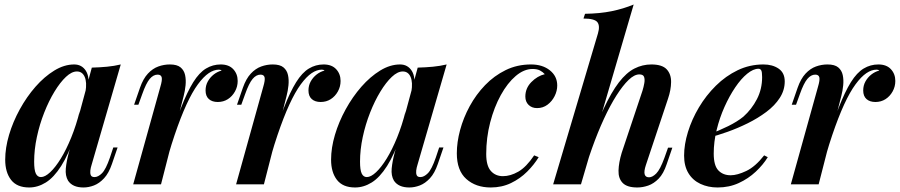

<svg xmlns="http://www.w3.org/2000/svg" viewBox="-20 -815 3979 849"><path d="M161 -32Q179 -32 202 -53.5Q225 -75 249 -114Q273 -153 295 -207Q317 -261 333 -325L312 -217Q283 -132 250.5 -81Q218 -30 182.5 -8Q147 14 109 14Q55 14 29 -19.5Q3 -53 3 -109Q3 -161 20 -218.5Q37 -276 67.5 -331.5Q98 -387 137 -431.5Q176 -476 220 -503Q264 -530 308 -530Q342 -530 360 -501.5Q378 -473 369 -415L358 -409Q365 -451 354.5 -475Q344 -499 320 -499Q297 -499 271.5 -475Q246 -451 221 -410Q196 -369 175.5 -317Q155 -265 143 -209Q131 -153 131 -100Q131 -63 138.5 -47.5Q146 -32 161 -32ZM386 -516Q422 -517 453.5 -520Q485 -523 514 -530L385 -86Q381 -74 379.5 -61.5Q378 -49 381.5 -40.5Q385 -32 398 -32Q414 -32 431 -49Q448 -66 466 -118L481 -163H500L475 -90Q461 -49 440 -26.5Q419 -4 395.5 5Q372 14 349 14Q301 14 281 -16Q268 -38 271 -70Q274 -102 284 -139Z M692 0H569L689 -431Q698 -461 695 -473Q692 -485 677 -485Q658 -485 642 -466Q626 -447 609 -399L592 -352H573L599 -427Q613 -467 634 -489.5Q655 -512 680 -521Q705 -530 731 -530Q763 -530 778.5 -517Q794 -504 798.5 -483Q803 -462 800.5 -437.5Q798 -413 792 -390ZM948 -507Q926 -507 903 -491.5Q880 -476 855 -442Q830 -408 804.5 -352.5Q779 -297 752 -217.5Q725 -138 698 -30L722 -163Q753 -268 780.5 -338.5Q808 -409 834.5 -451.5Q861 -494 891 -512Q921 -530 956 -530Q992 -530 1011.5 -509Q1031 -488 1031 -457Q1031 -432 1019 -410.5Q1007 -389 987.5 -376.5Q968 -364 943 -364Q918 -364 903.5 -377Q889 -390 889 -415Q889 -437 899 -455Q909 -473 925 -485.5Q941 -498 960 -503Q958 -505 955 -506Q952 -507 948 -507Z M1147 0H1024L1144 -431Q1153 -461 1150 -473Q1147 -485 1132 -485Q1113 -485 1097 -466Q1081 -447 1064 -399L1047 -352H1028L1054 -427Q1068 -467 1089 -489.5Q1110 -512 1135 -521Q1160 -530 1186 -530Q1218 -530 1233.5 -517Q1249 -504 1253.5 -483Q1258 -462 1255.5 -437.5Q1253 -413 1247 -390ZM1403 -507Q1381 -507 1358 -491.5Q1335 -476 1310 -442Q1285 -408 1259.5 -352.5Q1234 -297 1207 -217.5Q1180 -138 1153 -30L1177 -163Q1208 -268 1235.5 -338.5Q1263 -409 1289.5 -451.5Q1316 -494 1346 -512Q1376 -530 1411 -530Q1447 -530 1466.5 -509Q1486 -488 1486 -457Q1486 -432 1474 -410.5Q1462 -389 1442.5 -376.5Q1423 -364 1398 -364Q1373 -364 1358.5 -377Q1344 -390 1344 -415Q1344 -437 1354 -455Q1364 -473 1380 -485.5Q1396 -498 1415 -503Q1413 -505 1410 -506Q1407 -507 1403 -507Z M1602 -32Q1620 -32 1643 -53.5Q1666 -75 1690 -114Q1714 -153 1736 -207Q1758 -261 1774 -325L1753 -217Q1724 -132 1691.5 -81Q1659 -30 1623.5 -8Q1588 14 1550 14Q1496 14 1470 -19.5Q1444 -53 1444 -109Q1444 -161 1461 -218.5Q1478 -276 1508.5 -331.5Q1539 -387 1578 -431.5Q1617 -476 1661 -503Q1705 -530 1749 -530Q1783 -530 1801 -501.5Q1819 -473 1810 -415L1799 -409Q1806 -451 1795.5 -475Q1785 -499 1761 -499Q1738 -499 1712.5 -475Q1687 -451 1662 -410Q1637 -369 1616.5 -317Q1596 -265 1584 -209Q1572 -153 1572 -100Q1572 -63 1579.5 -47.5Q1587 -32 1602 -32ZM1827 -516Q1863 -517 1894.5 -520Q1926 -523 1955 -530L1826 -86Q1822 -74 1820.5 -61.5Q1819 -49 1822.5 -40.5Q1826 -32 1839 -32Q1855 -32 1872 -49Q1889 -66 1907 -118L1922 -163H1941L1916 -90Q1902 -49 1881 -26.5Q1860 -4 1836.5 5Q1813 14 1790 14Q1742 14 1722 -16Q1709 -38 1712 -70Q1715 -102 1725 -139Z M2335 -510Q2297 -510 2260.5 -479Q2224 -448 2194.5 -394.5Q2165 -341 2147.5 -273.5Q2130 -206 2130 -134Q2130 -82 2150.5 -59Q2171 -36 2204 -36Q2237 -36 2272 -56Q2307 -76 2342 -128L2362 -120Q2342 -87 2311 -56Q2280 -25 2239.5 -5.5Q2199 14 2150 14Q2084 14 2042 -23.5Q2000 -61 2000 -137Q2000 -186 2014.5 -240Q2029 -294 2057 -345.5Q2085 -397 2125 -438.5Q2165 -480 2216 -505Q2267 -530 2328 -530Q2379 -530 2411.5 -504Q2444 -478 2444 -437Q2444 -413 2432.5 -390Q2421 -367 2401 -352Q2381 -337 2355 -337Q2332 -337 2317.5 -351Q2303 -365 2303 -388Q2303 -425 2329.5 -452Q2356 -479 2389 -487Q2380 -497 2367.5 -503.5Q2355 -510 2335 -510Z M2549 0H2426L2624 -667Q2634 -701 2621.5 -717Q2609 -733 2560 -733L2567 -754Q2633 -755 2684.5 -765.5Q2736 -776 2782 -795ZM2575 -146Q2614 -258 2648.5 -332.5Q2683 -407 2716.5 -450.5Q2750 -494 2785.5 -512Q2821 -530 2860 -530Q2908 -530 2928 -508.5Q2948 -487 2947.5 -452Q2947 -417 2934 -379L2836 -85Q2827 -58 2830.5 -44.5Q2834 -31 2850 -31Q2865 -31 2882 -48Q2899 -65 2918 -117L2934 -162H2953L2928 -89Q2914 -47 2892.5 -25Q2871 -3 2846.5 5.5Q2822 14 2798 14Q2753 14 2733.5 -6Q2714 -26 2715 -61Q2716 -96 2729 -139L2821 -414Q2826 -430 2829 -447Q2832 -464 2828 -475Q2824 -486 2807 -486Q2785 -486 2759.5 -461.5Q2734 -437 2706 -393Q2678 -349 2650.5 -289.5Q2623 -230 2598 -160Q2573 -90 2552 -13Z M3114 -220Q3161 -238 3200.5 -257.5Q3240 -277 3267 -299Q3304 -332 3327 -376.5Q3350 -421 3350 -474Q3350 -497 3346 -504Q3342 -511 3334 -511Q3311 -511 3284 -489Q3257 -467 3231 -428.5Q3205 -390 3183.5 -342Q3162 -294 3149 -241Q3136 -188 3136 -136Q3136 -83 3156.5 -61.5Q3177 -40 3211 -40Q3240 -40 3280 -59Q3320 -78 3359 -128L3375 -120Q3355 -87 3322 -56Q3289 -25 3246.5 -5.5Q3204 14 3153 14Q3111 14 3077 -2Q3043 -18 3024 -49.5Q3005 -81 3005 -127Q3005 -176 3022 -231.5Q3039 -287 3070.5 -340Q3102 -393 3145.5 -436Q3189 -479 3242 -504.5Q3295 -530 3356 -530Q3396 -530 3423 -511.5Q3450 -493 3450 -455Q3450 -416 3428 -382Q3406 -348 3368.5 -320Q3331 -292 3286.5 -270Q3242 -248 3197 -232Q3152 -216 3113 -206Z M3600 0H3477L3597 -431Q3606 -461 3603 -473Q3600 -485 3585 -485Q3566 -485 3550 -466Q3534 -447 3517 -399L3500 -352H3481L3507 -427Q3521 -467 3542 -489.5Q3563 -512 3588 -521Q3613 -530 3639 -530Q3671 -530 3686.5 -517Q3702 -504 3706.5 -483Q3711 -462 3708.5 -437.5Q3706 -413 3700 -390ZM3856 -507Q3834 -507 3811 -491.5Q3788 -476 3763 -442Q3738 -408 3712.5 -352.5Q3687 -297 3660 -217.5Q3633 -138 3606 -30L3630 -163Q3661 -268 3688.5 -338.5Q3716 -409 3742.5 -451.5Q3769 -494 3799 -512Q3829 -530 3864 -530Q3900 -530 3919.5 -509Q3939 -488 3939 -457Q3939 -432 3927 -410.5Q3915 -389 3895.5 -376.5Q3876 -364 3851 -364Q3826 -364 3811.5 -377Q3797 -390 3797 -415Q3797 -437 3807 -455Q3817 -473 3833 -485.5Q3849 -498 3868 -503Q3866 -505 3863 -506Q3860 -507 3856 -507Z"/></svg>

Font: Playfair Display SemiBold
Style: Italic
Weight: 600
Italic angle: -14°
Designer: Claus Eggers Sørensen
Foundry: Claus Eggers Sørensen
Version: Version 1.203